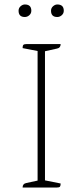

<svg xmlns="http://www.w3.org/2000/svg" viewBox="-20 -838 368 858"><path d="M81 0Q81 -17 97 -20L148 -31V-610L81 -623Q81 -634 84.5 -637.5Q88 -641 98 -641H251Q251 -624 235 -621L181 -609V-32L251 -18Q251 -8 248 -4Q245 0 234 0ZM236 -762Q208 -762 208 -790Q208 -802 217 -810Q226 -818 236 -818Q265 -818 265 -790Q265 -778 256 -770Q247 -762 236 -762ZM91 -762Q63 -762 63 -790Q63 -802 72 -810Q81 -818 91 -818Q120 -818 120 -790Q120 -778 111 -770Q102 -762 91 -762Z"/></svg>

Font: Petrona Thin
Style: Regular
Weight: 100
Designer: Ringo R. Seeber
Foundry: Ringo R. Seeber
Version: Version 2.001; ttfautohint (v1.8.3)